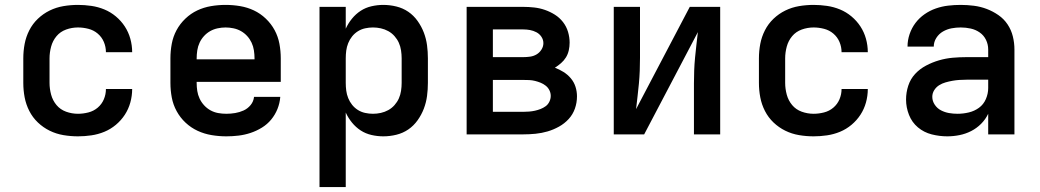

<svg xmlns="http://www.w3.org/2000/svg" viewBox="-20 -548 4240 783"><path d="M298 8Q268 8 238.5 3Q209 -2 182.5 -15Q156 -28 134.5 -48.5Q113 -69 99.5 -95.5Q86 -122 80.5 -151Q75 -180 75 -210V-310Q75 -340 80.5 -369Q86 -398 99.5 -424.5Q113 -451 134.5 -471.5Q156 -492 182.5 -505Q209 -518 238.5 -523Q268 -528 298 -528Q325 -528 352.5 -524Q380 -520 405.5 -509.5Q431 -499 452.5 -481Q474 -463 489 -440Q504 -417 511.5 -390Q519 -363 519 -335Q519 -335 519 -335Q519 -335 519 -335H412Q412 -335 412 -335Q412 -335 412 -335Q412 -357 403.5 -377Q395 -397 378.5 -411Q362 -425 340.5 -430.5Q319 -436 298 -436Q273 -436 249.5 -427.5Q226 -419 210.5 -400.5Q195 -382 188.5 -358Q182 -334 182 -310V-210Q182 -186 188.5 -162Q195 -138 210.5 -119.5Q226 -101 249.5 -92.5Q273 -84 298 -84Q319 -84 340.5 -89.5Q362 -95 378.5 -109Q395 -123 403.5 -143Q412 -163 412 -185Q412 -185 412 -185Q412 -185 412 -185H519Q519 -185 519 -185Q519 -185 519 -185Q519 -157 511.5 -130Q504 -103 489 -80Q474 -57 452.5 -39Q431 -21 405.5 -10.5Q380 0 352.5 4Q325 8 298 8Z M903 8Q873 8 843 3Q813 -2 786 -14.5Q759 -27 737 -47.5Q715 -68 700.5 -94.5Q686 -121 680.5 -150.5Q675 -180 675 -210V-310Q675 -340 680.5 -369.5Q686 -399 700 -425Q714 -451 736 -472Q758 -493 784.5 -505.5Q811 -518 840.5 -523Q870 -528 900 -528Q930 -528 959.5 -523Q989 -518 1015.5 -505.5Q1042 -493 1064 -472Q1086 -451 1100 -425Q1114 -399 1119.5 -369.5Q1125 -340 1125 -310V-214H782V-210Q782 -193 784.5 -177Q787 -161 794 -146Q801 -131 812.5 -118.5Q824 -106 838.5 -98Q853 -90 869.5 -87Q886 -84 903 -84Q921 -84 939 -87Q957 -90 973.5 -97.5Q990 -105 1002 -119.5Q1014 -134 1016 -153H1123Q1121 -127 1111.5 -103.5Q1102 -80 1086 -60.5Q1070 -41 1048 -27.5Q1026 -14 1002 -6Q978 2 953 5Q928 8 903 8ZM782 -306H1018V-310Q1018 -326 1015.5 -342.5Q1013 -359 1006 -374Q999 -389 988 -401Q977 -413 963 -421Q949 -429 932.5 -432.5Q916 -436 900 -436Q884 -436 867.5 -432.5Q851 -429 837 -421Q823 -413 812 -401Q801 -389 794 -374Q787 -359 784.5 -342.5Q782 -326 782 -310Z M1283 215V-520H1390V-431Q1400 -453 1415.5 -472Q1431 -491 1451 -504Q1471 -517 1495 -522.5Q1519 -528 1543 -528Q1570 -528 1596.5 -521.5Q1623 -515 1645 -500Q1667 -485 1683 -462.5Q1699 -440 1708.5 -415Q1718 -390 1721.5 -363.5Q1725 -337 1725 -310V-210Q1725 -183 1721.5 -156.5Q1718 -130 1708.5 -105Q1699 -80 1683 -57.5Q1667 -35 1645 -20Q1623 -5 1596.5 1.5Q1570 8 1543 8Q1519 8 1495 2.5Q1471 -3 1451 -16Q1431 -29 1415.5 -48Q1400 -67 1390 -89V215ZM1501 -84Q1517 -84 1533 -87.5Q1549 -91 1563.5 -99Q1578 -107 1589 -119.5Q1600 -132 1606.5 -146.5Q1613 -161 1615.5 -177.5Q1618 -194 1618 -210V-310Q1618 -326 1615.5 -342.5Q1613 -359 1606.5 -373.5Q1600 -388 1589 -400.5Q1578 -413 1563.5 -421Q1549 -429 1533 -432.5Q1517 -436 1501 -436Q1485 -436 1469 -432.5Q1453 -429 1439.5 -420.5Q1426 -412 1416 -399.5Q1406 -387 1400 -372Q1394 -357 1392 -341.5Q1390 -326 1390 -310V-210Q1390 -194 1392 -178.5Q1394 -163 1400 -148Q1406 -133 1416 -120.5Q1426 -108 1439.5 -99.5Q1453 -91 1469 -87.5Q1485 -84 1501 -84Z M1883 0V-520H2114Q2136 -520 2158.5 -517.5Q2181 -515 2202.5 -507.5Q2224 -500 2243 -488Q2262 -476 2276 -458Q2290 -440 2296.5 -418Q2303 -396 2303 -374Q2303 -358 2299.5 -342.5Q2296 -327 2288 -314Q2280 -301 2268 -290.5Q2256 -280 2243 -272Q2261 -265 2278 -254.5Q2295 -244 2308 -228.5Q2321 -213 2327 -194Q2333 -175 2333 -155Q2333 -129 2324.5 -105Q2316 -81 2299 -62.5Q2282 -44 2259.5 -31.5Q2237 -19 2213 -12Q2189 -5 2164 -2.5Q2139 0 2114 0ZM2114 -315Q2128 -315 2142 -317Q2156 -319 2168 -326Q2180 -333 2188 -345.5Q2196 -358 2196 -372Q2196 -386 2188 -398Q2180 -410 2167.5 -416.5Q2155 -423 2141.5 -425.5Q2128 -428 2114 -428H1990V-315ZM2114 -92Q2126 -92 2138 -93Q2150 -94 2161.5 -96.5Q2173 -99 2184.5 -103.5Q2196 -108 2205.5 -115Q2215 -122 2220.5 -133.5Q2226 -145 2226 -157Q2226 -169 2220.5 -180Q2215 -191 2205.5 -198.5Q2196 -206 2185 -210.5Q2174 -215 2162 -218Q2150 -221 2138 -221.5Q2126 -222 2114 -222H1990V-92Z M2483 0V-520H2590V-312Q2590 -286 2589 -259.5Q2588 -233 2585.5 -207Q2583 -181 2580 -155Q2577 -129 2574 -103L2793 -520H2917V0H2810V-208Q2810 -234 2811 -260.5Q2812 -287 2814.5 -313Q2817 -339 2820 -365Q2823 -391 2826 -417L2607 0Z M3298 8Q3268 8 3238.5 3Q3209 -2 3182.5 -15Q3156 -28 3134.5 -48.5Q3113 -69 3099.5 -95.5Q3086 -122 3080.5 -151Q3075 -180 3075 -210V-310Q3075 -340 3080.5 -369Q3086 -398 3099.5 -424.5Q3113 -451 3134.5 -471.5Q3156 -492 3182.5 -505Q3209 -518 3238.5 -523Q3268 -528 3298 -528Q3325 -528 3352.5 -524Q3380 -520 3405.5 -509.5Q3431 -499 3452.5 -481Q3474 -463 3489 -440Q3504 -417 3511.5 -390Q3519 -363 3519 -335Q3519 -335 3519 -335Q3519 -335 3519 -335H3412Q3412 -335 3412 -335Q3412 -335 3412 -335Q3412 -357 3403.5 -377Q3395 -397 3378.5 -411Q3362 -425 3340.5 -430.5Q3319 -436 3298 -436Q3273 -436 3249.5 -427.5Q3226 -419 3210.5 -400.5Q3195 -382 3188.5 -358Q3182 -334 3182 -310V-210Q3182 -186 3188.5 -162Q3195 -138 3210.5 -119.5Q3226 -101 3249.5 -92.5Q3273 -84 3298 -84Q3319 -84 3340.5 -89.5Q3362 -95 3378.5 -109Q3395 -123 3403.5 -143Q3412 -163 3412 -185Q3412 -185 3412 -185Q3412 -185 3412 -185H3519Q3519 -185 3519 -185Q3519 -185 3519 -185Q3519 -157 3511.5 -130Q3504 -103 3489 -80Q3474 -57 3452.5 -39Q3431 -21 3405.5 -10.5Q3380 0 3352.5 4Q3325 8 3298 8Z M3843 8Q3811 8 3779.5 0Q3748 -8 3723.5 -28.5Q3699 -49 3687 -79.5Q3675 -110 3675 -142Q3675 -171 3684 -198.5Q3693 -226 3712 -246.5Q3731 -267 3756.5 -280.5Q3782 -294 3809.5 -302Q3837 -310 3865 -312.5Q3893 -315 3922 -315H4010V-346Q4010 -367 4001 -385.5Q3992 -404 3975.5 -415.5Q3959 -427 3939 -431.5Q3919 -436 3898 -436Q3879 -436 3860.5 -432.5Q3842 -429 3825.5 -419.5Q3809 -410 3798.5 -393.5Q3788 -377 3788 -358H3681Q3681 -384 3689.5 -409Q3698 -434 3713.5 -454.5Q3729 -475 3750.5 -490Q3772 -505 3796.5 -513.5Q3821 -522 3846.5 -525Q3872 -528 3898 -528Q3925 -528 3952 -524.5Q3979 -521 4004 -511.5Q4029 -502 4051.5 -486.5Q4074 -471 4089 -448.5Q4104 -426 4110.5 -399.5Q4117 -373 4117 -346V0H4010V-84Q3999 -61 3981 -43Q3963 -25 3940.5 -13.5Q3918 -2 3893 3Q3868 8 3843 8ZM3885 -84Q3908 -84 3931 -89.5Q3954 -95 3972.5 -108.5Q3991 -122 4000.5 -144Q4010 -166 4010 -189V-223H3922Q3907 -223 3892.5 -222Q3878 -221 3864 -218.5Q3850 -216 3836 -212Q3822 -208 3810 -200.5Q3798 -193 3790 -180.5Q3782 -168 3782 -153Q3782 -136 3792 -121Q3802 -106 3817.5 -98Q3833 -90 3850 -87Q3867 -84 3885 -84Z"/></svg>

Font: Iosevka SS04 Semibold Extended
Style: Regular
Weight: 600
Width: 7
Monospace: yes
Designer: Belleve Invis
Foundry: Belleve Invis
Version: Version 19.0.0; ttfautohint (v1.8.4)